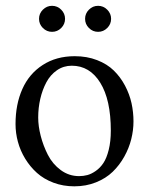

<svg xmlns="http://www.w3.org/2000/svg" viewBox="-20 -638 520 670"><path d="M290.3 -540.3Q276.9 -553.7 276.9 -572.3Q276.9 -590.8 290.3 -604.2Q303.7 -617.7 322.3 -617.7Q340.8 -617.7 354.2 -604.2Q367.7 -590.8 367.7 -572.3Q367.7 -553.7 354.2 -540.3Q340.8 -526.9 322.3 -526.9Q303.7 -526.9 290.3 -540.3ZM129.6 -540.3Q116.2 -553.7 116.2 -572.3Q116.2 -590.8 129.6 -604.2Q143.1 -617.7 161.6 -617.7Q180.2 -617.7 193.6 -604.2Q207 -590.8 207 -572.3Q207 -553.7 193.6 -540.3Q180.2 -526.9 161.6 -526.9Q143.1 -526.9 129.6 -540.3ZM34.2 -205.1Q34.2 -273.9 57.9 -327.1Q81.5 -380.4 128.9 -411.1Q176.3 -441.9 240.7 -441.9Q283.7 -441.9 318.8 -428.2Q354 -414.6 377.2 -391.8Q400.4 -369.1 416.3 -339.1Q432.1 -309.1 439 -277.8Q445.8 -246.6 445.8 -214.4Q445.8 -183.6 438 -152.3Q430.2 -121.1 413.6 -91.3Q397 -61.5 373.3 -38.6Q349.6 -15.6 314.9 -1.7Q280.3 12.2 239.3 12.2Q200.2 12.2 166.5 -0.5Q132.8 -13.2 108.9 -34.7Q85 -56.2 67.9 -84.2Q50.8 -112.3 42.5 -143.1Q34.2 -173.8 34.2 -205.1ZM230.5 -408.7Q201.7 -408.7 178.7 -392.8Q155.8 -377 141.8 -350.8Q127.9 -324.7 120.6 -293.2Q113.3 -261.7 113.3 -228Q113.3 -197.8 122.1 -163.6Q130.9 -129.4 147.2 -97.4Q163.6 -65.4 192.1 -44.4Q220.7 -23.4 255.9 -23.4Q271 -23.4 284.9 -27.1Q298.8 -30.8 314.2 -41.5Q329.6 -52.2 340.8 -69.1Q352.1 -85.9 359.4 -115.2Q366.7 -144.5 366.7 -182.1Q366.7 -290 329.8 -349.4Q293 -408.7 230.5 -408.7Z"/></svg>

Font: Libertinage
Style: l
Weight: 400
Designer: OSP
Foundry: OSP
Version: Version 1.0; 2008; OFL relea